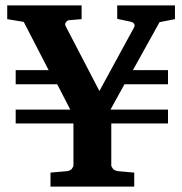

<svg xmlns="http://www.w3.org/2000/svg" viewBox="-20 -691 675 711"><path d="M570.8 -608.9 472.2 -431.2H602.1V-378.9H440.9L389.2 -285.2H602.1V-233.9H392.1V-79.1Q392.1 -73.7 398.2 -66.2Q404.3 -58.6 418 -57.1L477.1 -51.8V0H167V-51.8L227.1 -57.1Q240.7 -58.6 246.3 -66.2Q252 -73.7 252 -79.1V-233.9H38.1V-285.2H240.2L191.9 -378.9H38.1V-431.2H160.2L67.9 -609.9L6.8 -620.1V-670.9H282.2V-620.1L235.8 -616.2Q228.5 -615.2 223.9 -608.4Q219.2 -601.6 223.1 -594.2L348.1 -354L476.1 -588.9Q477.5 -591.3 478.3 -594.5Q479 -597.7 477.8 -600.8Q476.6 -604 473.1 -606.7Q469.7 -609.4 462.9 -610.8L414.1 -621.1V-670.9H627.9V-620.1Z"/></svg>

Font: Charis SIL Eur
Style: Bold
Weight: 700
Foundry: SIL International
Version: Version 5.000